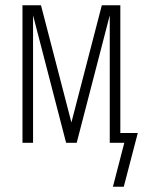

<svg xmlns="http://www.w3.org/2000/svg" viewBox="-20 -540 541 726"><path d="M448 166H407L450 0H395V-482L270 0H230L105 -482V0H65V-520H135L250 -77L365 -520H435V-37H501Z"/></svg>

Font: Iosevka Extralight
Style: Regular
Weight: 200
Monospace: yes
Designer: Belleve Invis
Foundry: Belleve Invis
Version: Version 32.0.1; ttfautohint (v1.8.4)